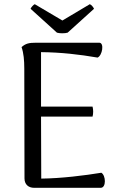

<svg xmlns="http://www.w3.org/2000/svg" viewBox="-20 -897 577 917"><path d="M303 -741 429 -855C427 -861 417 -874 409 -877L278 -799L146 -877C139 -874 128 -861 126 -855L252 -741C264 -737 291 -737 303 -741ZM464 -72C385 -59 273 -45 177 -44L176 -340H422C426 -355 426 -372 422 -388H176V-648C271 -647 359 -637 446 -622C469 -632 479 -693 454 -693H152C118 -693 102 -689 83 -672C93 -643 96 -609 96 -569L97 -45C97 -16 116 0 143 0H461C488 0 486 -59 464 -72Z"/></svg>

Font: Arima Koshi
Style: Regular
Weight: 400
Designer: Joana Correia and Natanael Gama
Foundry: NDISCOVER
Version: Version 1.019;PS 001.019;hotconv 1.0.88;makeotf.lib2.5.64775